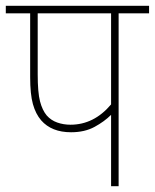

<svg xmlns="http://www.w3.org/2000/svg" viewBox="-20 -642 534 662"><path d="M389 -596V0H363V-246Q340 -223 306 -204.5Q272 -186 225 -186Q158 -186 122 -227Q103 -249 93.5 -283Q84 -317 84 -376V-596H0V-622H494V-596ZM363 -596H110V-386Q110 -323 118 -292.5Q126 -262 141 -244Q156 -227 177.5 -219.5Q199 -212 223 -212Q304 -212 363 -282Z"/></svg>

Font: Noto Sans Devanagari UI SemiCondensed Thin
Style: Regular
Weight: 100
Width: 4
Designer: Jelle Bosma - Monotype Design Team
Foundry: Monotype Imaging Inc.
Version: Version 2.004